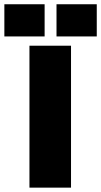

<svg xmlns="http://www.w3.org/2000/svg" viewBox="-92 -860 464 880"><path d="M167 -840.5H351.5V-693H167ZM-72 -840.5H112.5V-693H-72ZM43 -650.5H233.5V0H43Z"/></svg>

Font: Overused Grotesk Black
Style: Regular
Weight: 900
Version: Version 0.004